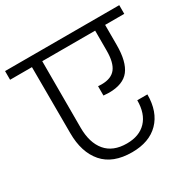

<svg xmlns="http://www.w3.org/2000/svg" viewBox="-189 -897 1030 1034"><g transform="rotate(-30 326.0 -379.5)"><path d="M364 -419Q372 -418 386 -418Q446 -418 473 -452.5Q500 -487 500 -562V-686H171V-273Q171 -179 215 -126.5Q259 -74 345 -74Q423 -74 466 -119.5Q509 -165 509 -248H572Q572 -140 512.5 -79.5Q453 -19 346 -19Q227 -19 167.5 -87.5Q108 -156 108 -275L107 -686H-29V-740H681V-686H562V-561Q562 -457 524 -408Q486 -359 398 -359Q388 -359 364 -361Z"/></g></svg>

Font: Fz Poppins Light
Style: Regular
Weight: 300
Designer: Ninad Kale (Devanagari), Jonny Pinhorn (Latin)
Foundry: Indian Type Foundry
Version: Vit hóa bi Vntype.Com & FontZin.Com